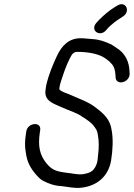

<svg xmlns="http://www.w3.org/2000/svg" viewBox="-20 -883 647 929"><path d="M494.4 -738C502.6 -748.2 504.3 -750.1 519.2 -763C541 -781.9 552.4 -788.9 574.4 -803C614.3 -827.8 588.4 -881.4 547.6 -856L537.2 -850C530.2 -845.3 522.7 -840.3 514.8 -835C495 -821.2 459.5 -789 445 -771C415 -734.2 464.7 -701.5 494.4 -738ZM607.4 -526 606.7 -536C605.8 -583.2 585.7 -620.9 554.7 -644C542 -651.2 528.2 -663.6 513.7 -670C489.2 -681.3 462.1 -692 426.2 -694C409.6 -695.1 387.5 -698 370.1 -698C311.5 -698 277.6 -659.9 255.3 -612C235.1 -568.7 215.6 -522.2 203.5 -470C202.2 -461.3 201.1 -454 200.4 -448C192.2 -394.6 238.3 -382.5 276.3 -365C309.1 -349.4 351.4 -338.2 378.4 -318C402 -303.3 424 -288.8 438.6 -267C448.2 -254.6 451.9 -244.2 454.2 -226C459 -197.8 459 -168.2 454.5 -132C452 -112.1 453.1 -101 445.4 -84C431.9 -52.7 414.5 -45.8 380.2 -40C355 -36.7 322.4 -46 301.9 -47C247.5 -54 229.7 -62.1 202.2 -96C172.5 -134.6 163 -175.5 172.6 -241L174.4 -253C181.4 -297.1 113.6 -289.2 107.3 -248L105.5 -236C99.9 -201.1 99.7 -173.4 104.7 -146C110.4 -106.6 119.9 -82.1 145.3 -49C162.4 -27.7 176.3 -14.3 187.1 -9C213.6 4.9 240.9 16 281.8 18C305.8 21.1 346.2 29.5 375.2 25C447.3 16.6 503.9 -27.4 517.5 -106C525.9 -158.6 527.9 -210.2 520.7 -250C514.2 -304.8 481.7 -333.5 443.6 -362C410.8 -389.4 359.8 -406 316.3 -426C300.7 -432.9 276.7 -438.5 267.1 -451C267.4 -452.3 267.4 -453.7 267 -455C268.1 -459.7 269.2 -465.7 270.2 -473C271.4 -478.3 273 -483.7 274.9 -489C287.5 -528.2 299 -562.6 315.6 -596C325.3 -614.8 331.9 -632 353.9 -632C409.6 -632 460.6 -621.9 490.5 -600C501.6 -590.3 508.7 -588 517.2 -577C532.3 -563.3 537.2 -543.1 538.8 -519L539.3 -508C542.4 -466.9 607.4 -483.4 607.4 -526Z"/></svg>

Font: HoneyBee
Style: RegIt
Weight: 400
Foundry: Cannot Into Space Fonts
Version: Version 0.89